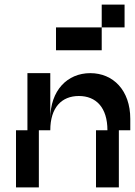

<svg xmlns="http://www.w3.org/2000/svg" viewBox="-20 -820 590 840"><path d="M200 -300V-500H100V-250H50V0H150V-250H200C200 -350 250 -400 325 -400C400 -400 450 -350 450 -250H400V0H500V-250H550V-300C550 -425 475 -500 375 -500C275 -500 200 -425 200 -300ZM225 -600H425V-700H225ZM425 -700H525V-800H425Z"/></svg>

Font: LS-VG5000 Shifted
Style: Regular
Weight: 400
Designer: Justin Bihan, 2021
Foundry: Justin Bihan, 2021
Version: Version 1.000;Glyphs 3.1.2 (3151)